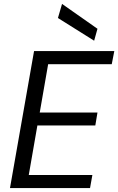

<svg xmlns="http://www.w3.org/2000/svg" viewBox="-20 -961 604 981"><path d="M31 0 154 -700H564L551 -633H226L183 -386H478L467 -320H171L127 -67H452L440 0ZM461 -753 276 -869 297 -941 478 -814Z"/></svg>

Font: DM Sans 17pt
Style: Italic
Weight: 400
Italic angle: -10°
Version: Version 4.004;gftools[0.9.30]